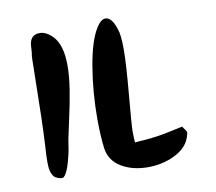

<svg xmlns="http://www.w3.org/2000/svg" viewBox="-88 -934 1176 1043"><g transform="rotate(-10 500.0 -412.0)"><path d="M112 -114Q112 -155 116 -208Q123 -326 127 -610Q128 -701 130 -704Q132 -708 134 -747Q136 -814 192 -814Q228 -814 263 -778Q311 -729 311 -615Q311 -556 299.5 -483Q288 -410 269 -325.5Q250 -241 246 -219Q243 -204 240.5 -184.5Q238 -165 237 -161Q208 -23 178 -17H175Q166 -17 153 -22Q140 -27 135 -32Q112 -55 112 -114ZM420 -299Q420 -447 443 -584.5Q466 -722 506 -787Q532 -830 557 -830Q593 -830 615 -760Q627 -728 627 -648Q627 -567 612 -400Q597 -233 597 -202V-194L599 -139L653 -143Q720 -148 786 -162L866 -179L879 -161Q888 -149 888 -143Q888 -134 881 -116Q862 -60 794.5 -27Q727 6 646 6Q562 6 500.5 -30.5Q439 -67 429 -137Q420 -210 420 -299Z"/></g></svg>

Font: NaniFont Regular
Style: Regular
Weight: 400
Designer: Nanigashitei
Version: Version 1.036